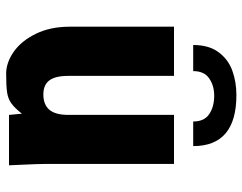

<svg xmlns="http://www.w3.org/2000/svg" viewBox="-104 -694 808 640"><g transform="rotate(90 300.0 -374.0)"><path d="M69 -202.5V-550H233V-196.5Q233 -154.5 248 -134.5Q263 -114.5 295 -114.5Q328.5 -114.5 345.8 -134.5Q363 -154.5 363 -198.5V-550H526.5V-119Q526.5 -99 529 -45Q530 -28 531 0H363L359 -43Q339.5 -18.5 324.5 -7.8Q309.5 3 288.8 6.2Q268 9.5 226 9.5Q188.5 9.5 152.2 -16Q116 -41.5 92.5 -89.8Q69 -138 69 -202.5ZM467 -614H385Q385 -651 360.2 -667.5Q335.5 -684 299 -684Q265.5 -684 241.2 -667.2Q217 -650.5 217 -614H130Q130 -666 153.8 -698.2Q177.5 -730.5 215 -744.2Q252.5 -758 297 -758Q467 -758 467 -614Z"/></g></svg>

Font: JuliaMono Black
Style: Regular
Weight: 900
Monospace: yes
Designer: cormullion
Foundry: corm
Version: Version 0.054; ttfautohint (v1.8.4)